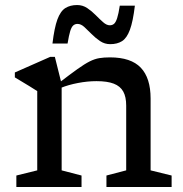

<svg xmlns="http://www.w3.org/2000/svg" viewBox="-20 -743 726 763"><path d="M225 -409V-66L304 -45.5V0H45V-45.5L128 -66V-381Q120 -386.5 96.5 -400.8Q73 -415 39 -435.5V-455L179.5 -517H198ZM403 -45.5 481.5 -66V-323.5Q481.5 -358 469.8 -379.2Q458 -400.5 432.2 -410.5Q406.5 -420.5 363.5 -420.5Q327.5 -420.5 289.8 -413.2Q252 -406 222.5 -394L213.5 -413Q259 -448 287.8 -468.5Q316.5 -489 336.5 -499Q356.5 -509 374.8 -512Q393 -515 417 -515Q500.5 -515 539.5 -474Q578.5 -433 578.5 -351.5V-66L662 -45.5V0H403ZM516 -720.5Q508.5 -657.5 496.2 -624.5Q484 -591.5 465 -579.5Q446 -567.5 418 -567.5Q396 -567.5 378 -579.5Q360 -591.5 344.2 -607.5Q328.5 -623.5 315 -635.8Q301.5 -648 288 -648Q278.5 -648 271.5 -642.2Q264.5 -636.5 259.2 -620Q254 -603.5 248.5 -570H188.5Q196 -633 208.2 -666Q220.5 -699 239.8 -711Q259 -723 286.5 -723Q308.5 -723 326.5 -711Q344.5 -699 360.2 -683Q376 -667 389.8 -654.8Q403.5 -642.5 416.5 -642.5Q426 -642.5 433 -648.2Q440 -654 445.5 -670.8Q451 -687.5 456 -720.5Z"/></svg>

Font: Newsreader 7pt
Style: Regular
Weight: 400
Designer: Hugues Gentile
Foundry: Production Type
Version: Version 1.003